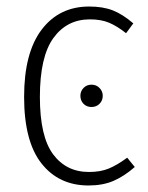

<svg xmlns="http://www.w3.org/2000/svg" viewBox="-20 -552 449 583"><path d="M251 -532.2Q292.5 -532.2 322.5 -520.5Q352.5 -508.8 384.8 -481L362.8 -451.2Q335 -473.1 310.8 -483.2Q286.6 -493.2 252.9 -493.2Q183.1 -493.2 142.1 -436.5Q101.1 -379.9 101.1 -257.8Q101.1 -137.7 141.1 -83.7Q181.2 -29.8 250 -29.8Q285.2 -29.8 310.5 -40.3Q335.9 -50.8 366.2 -73.2L389.2 -44.9Q356.9 -16.6 324.5 -2.7Q292 11.2 249 11.2Q158.7 11.2 106 -55.7Q53.2 -122.6 53.2 -257.8Q53.2 -391.6 106.4 -461.9Q159.7 -532.2 251 -532.2ZM292 -261.2Q292 -246.6 282.2 -236.8Q272.5 -227.1 257.8 -227.1Q243.2 -227.1 233.6 -236.8Q224.1 -246.6 224.1 -261.2Q224.1 -274.9 233.6 -284.9Q243.2 -294.9 257.8 -294.9Q272.5 -294.9 282.2 -284.9Q292 -274.9 292 -261.2Z"/></svg>

Font: Fira Sans Compressed ExtraLight
Style: Regular
Weight: 250
Width: 1
Designer: Carrois Corporate & Edenspiekermann AG
Foundry: Carrois Corporate GbR & Edenspiekermann AG
Version: Version 4.203;PS 004.203;hotconv 1.0.88;makeotf.lib2.5.64775